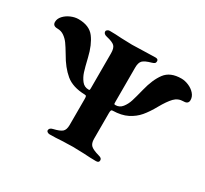

<svg xmlns="http://www.w3.org/2000/svg" viewBox="-134 -853 1129 1055"><g transform="rotate(30 430.5 -326.0)"><path d="M0 0ZM263 -11Q263 -27 285 -32Q324 -41 338.5 -53.5Q353 -66 353 -97V-262Q353 -274 351 -278.5Q349 -283 341 -283Q264 -285 220 -321.5Q176 -358 140 -422Q118 -459 104.5 -477.5Q91 -496 72.5 -509Q54 -522 30 -522Q0 -522 0 -547Q0 -568 16.5 -586Q33 -604 57.5 -614.5Q82 -625 105 -625Q174 -625 206 -582.5Q238 -540 255 -468Q268 -413 276.5 -386.5Q285 -360 301.5 -338.5Q318 -317 345 -317Q351 -317 352 -319.5Q353 -322 353 -334V-551Q353 -584 340 -597Q327 -610 287 -619Q265 -624 265 -640Q265 -646 271.5 -650.5Q278 -655 285 -655Q322 -655 361 -652Q409 -650 429 -650Q449 -650 499 -652Q553 -654 576 -654Q594 -654 594 -640Q594 -631 589 -626.5Q584 -622 573 -619Q533 -608 520 -594.5Q507 -581 507 -550V-334Q507 -322 508 -319.5Q509 -317 516 -317Q542 -317 558.5 -338Q575 -359 583.5 -386Q592 -413 605 -465Q623 -539 655.5 -582Q688 -625 758 -625Q780 -625 804 -615Q828 -605 844 -587Q860 -569 860 -547Q860 -522 831 -522Q796 -522 773 -498Q750 -474 723 -426Q698 -381 673 -351.5Q648 -322 610.5 -303Q573 -284 518 -283Q511 -283 509 -277.5Q507 -272 507 -261V-98Q507 -69 521 -56Q535 -43 574 -32Q586 -29 591 -24.5Q596 -20 596 -12Q596 3 577 3Q541 3 500 0Q450 -2 429 -2Q410 -2 360 0Q321 3 283 3Q276 3 269.5 -1Q263 -5 263 -11Z"/></g></svg>

Font: EB Garamond
Style: Bold
Weight: 700
Designer: Georg Duffner and Octavio Pardo
Foundry: Georg Duffner
Version: Version 1.000; ttfautohint (v1.6)